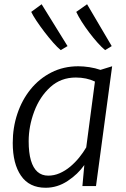

<svg xmlns="http://www.w3.org/2000/svg" viewBox="-20 -876 592 904"><path d="M195 8Q118 8 79 -48.5Q40 -105 40 -203Q40 -275.5 61.8 -340.5Q83.5 -405.5 124.2 -455.8Q165 -506 222 -535Q279 -564 349 -564Q372.5 -564 400.5 -559.8Q428.5 -555.5 453 -547L508 -564L432 0H368L377 -99Q346.5 -55.5 298.2 -23.8Q250 8 195 8ZM207 -49Q235 -49 261.2 -60.5Q287.5 -72 310.8 -91.5Q334 -111 353 -134.5Q372 -158 386 -182L427 -492Q387.5 -511 337 -511Q266.5 -511 217 -466Q167 -420.5 141 -350.8Q115 -281 115 -211Q115 -157 125.5 -121Q136 -85 156.5 -67Q177 -49 207 -49ZM266 -640Q251 -652 230.5 -675.2Q210 -698.5 189 -726Q168 -753.5 151.2 -778.8Q134.5 -804 127 -820L176 -856L298 -659ZM475 -640Q459 -653 439.8 -674.5Q420.5 -696 401 -721.8Q381.5 -747.5 365.2 -773Q349 -798.5 339 -820L390 -856L506 -659Z"/></svg>

Font: Koeln Type Sans Light
Style: Italic
Weight: 300
Italic angle: -7.5°
Designer: Eben Sorkin
Foundry: Eben Sorkin
Version: Version 2.001